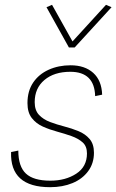

<svg xmlns="http://www.w3.org/2000/svg" viewBox="-20 -770 483 797"><path d="M188 7Q21 7 26 -139L56 -145Q56 -79 87.5 -49.5Q119 -20 189 -20Q252 -20 296.5 -49Q341 -78 341 -133Q341 -163 323 -179Q305 -195 277 -205Q249 -215 217.5 -223.5Q186 -232 158 -244.5Q130 -257 112 -280Q94 -303 94 -342Q94 -392 117.5 -427Q141 -462 182 -480.5Q223 -499 273 -499Q332 -499 367 -467.5Q402 -436 404 -377L375 -371Q372 -472 272 -472Q205 -472 164.5 -438Q124 -404 124 -346Q124 -312 142 -293Q160 -274 188 -263.5Q216 -253 247 -245Q278 -237 306 -225.5Q334 -214 352 -193Q370 -172 370 -136Q370 -92 346 -59.5Q322 -27 281 -10Q240 7 188 7ZM266 -573 173 -740 196 -750 281 -598 420 -750 443 -740 290 -573Z"/></svg>

Font: Livvic Thin
Style: Italic
Weight: 250
Italic angle: -10°
Designer: Jacques Le Bailly, Baron von Fonthausen
Version: Version 1.001; ttfautohint (v1.8.2)